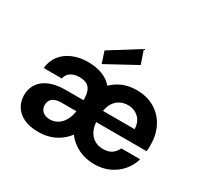

<svg xmlns="http://www.w3.org/2000/svg" viewBox="-159 -980 1262 1203"><g transform="rotate(30 471.5 -378.5)"><path d="M245 12Q180 12 137.5 -9Q95 -30 74 -65.5Q53 -101 53 -144Q53 -190 76.5 -226Q100 -262 147 -282Q194 -302 265 -302H392Q392 -340 383.5 -365Q375 -390 354 -402.5Q333 -415 298 -415Q262 -415 237 -399Q212 -383 206 -352H75Q80 -405 109.5 -443.5Q139 -482 188 -503Q237 -524 298 -524Q358 -524 402.5 -506.5Q447 -489 476 -455Q508 -488 552.5 -506Q597 -524 649 -524Q725 -524 780.5 -491Q836 -458 866 -400.5Q896 -343 896 -270Q896 -260 896 -248Q896 -236 894 -223H529Q532 -184 547.5 -156Q563 -128 589 -113Q615 -98 648 -98Q689 -98 712.5 -115Q736 -132 748 -159H884Q871 -111 838 -72Q805 -33 757 -10.5Q709 12 649 12Q585 12 533 -14Q481 -40 447 -85Q425 -55 394 -33Q363 -11 326 0.5Q289 12 245 12ZM268 -92Q300 -92 325 -108Q350 -124 366 -152.5Q382 -181 387 -216V-220H282Q252 -220 233 -212Q214 -204 205 -189.5Q196 -175 196 -156Q196 -136 205 -122Q214 -108 230 -100Q246 -92 268 -92ZM531 -305H760Q758 -357 727 -386Q696 -415 650 -415Q621 -415 596 -403Q571 -391 554 -366.5Q537 -342 531 -305ZM377 -555 350 -638 559 -769 592 -672Z"/></g></svg>

Font: DM Sans 12pt
Style: Bold
Weight: 700
Version: Version 4.004;gftools[0.9.30]